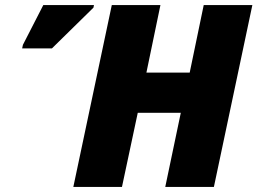

<svg xmlns="http://www.w3.org/2000/svg" viewBox="-20 -734 1011 754"><path d="M268 0H459L521 -291H690L629 0H820L971 -714H780L725 -449H555L610 -714H419ZM67 -544H184L347 -704L349 -714H150L70 -558Z"/></svg>

Font: Noto Sans Black
Style: Italic
Weight: 900
Italic angle: -12°
Designer: Monotype Design Team
Foundry: Monotype Imaging Inc.
Version: Version 2.013